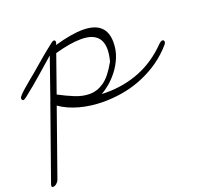

<svg xmlns="http://www.w3.org/2000/svg" viewBox="-162 -518 1091 1032"><g transform="rotate(-20 384.0 -1.5)"><path d="M2 -136Q-12 -125 -18 -125Q-22 -125 -24.5 -129Q-27 -133 -27 -137Q-27 -144 -15.5 -156Q-4 -168 12.5 -182.5Q29 -197 48.5 -213Q68 -229 85 -243Q122 -275 157 -304.5Q192 -334 227 -361Q237 -370 245 -370Q250 -370 253 -364Q253 -362 253 -359.5Q253 -357 252 -352L248 -343Q296 -357 336.5 -364Q377 -371 410 -371Q543 -371 543 -252Q543 -207 527 -168Q511 -129 487 -98Q463 -67 436 -44.5Q409 -22 388 -12Q396 -11 403 -11Q410 -11 418 -11Q518 -11 607 -46.5Q696 -82 769 -156Q784 -171 792 -171Q803 -171 803 -160Q803 -153 797 -146Q791 -139 777 -124Q737 -83 690 -53.5Q643 -24 592.5 -5Q542 14 489.5 22.5Q437 31 387 31Q313 31 249 13.5Q185 -4 140 -36L7 340Q3 351 -7 359.5Q-17 368 -28 368Q-35 368 -35 360Q-35 356 -34 353L115 -68Q115 -69 116 -70L197 -302Q150 -261 104.5 -221Q59 -181 2 -136ZM234 -302 160 -92Q205 -68 247 -51Q289 -34 329 -34Q372 -34 411 -61Q450 -88 490 -160Q495 -179 497.5 -196Q500 -213 500 -227Q500 -327 384 -327Q322 -327 234 -302Z"/></g></svg>

Font: Discipuli Britannica
Style: Regular
Weight: 400
Designer: Peter Wiegel
Foundry: Peter Wiegel
Version: Version 0.001 2009